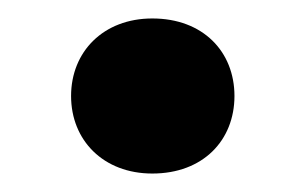

<svg xmlns="http://www.w3.org/2000/svg" viewBox="-20 -179 331 208"><path d="M145 9C200 9 234 -27 234 -75C234 -123 200 -159 145 -159C92 -159 57 -123 57 -75C57 -27 92 9 145 9Z"/></svg>

Font: Gantari ExtraBold
Style: Regular
Weight: 800
Designer: Anugrah Pasau
Foundry: Lafontype
Version: Version 1.000